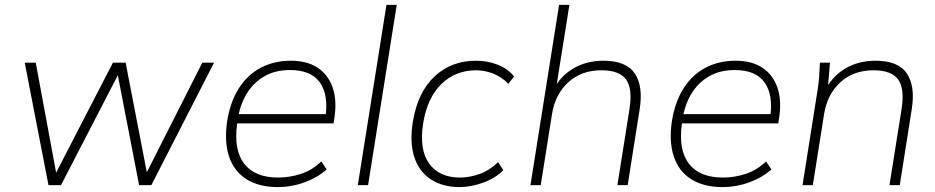

<svg xmlns="http://www.w3.org/2000/svg" viewBox="-20 -756 3819 784"><path d="M178 0 81 -500H126L216 -14H190L441 -500H493L587 -14H560L806 -500H854L598 0H548L453 -491H483L229 0Z M1115 8Q1037 8 986 -24.5Q935 -57 915 -118Q895 -179 908 -264Q921 -342 956 -396.5Q991 -451 1045 -479.5Q1099 -508 1168 -508Q1234 -508 1277 -479.5Q1320 -451 1338 -399.5Q1356 -348 1346 -279L1342 -252H933L939 -290H1326L1309 -277Q1322 -369 1286 -419.5Q1250 -470 1164 -470Q1102 -470 1057 -443Q1012 -416 985 -369.5Q958 -323 950 -263L948 -248Q934 -143 977.5 -87Q1021 -31 1116 -31Q1163 -31 1209 -46Q1255 -61 1292 -97L1314 -64Q1275 -30 1222.5 -11Q1170 8 1115 8Z M1441 0 1558 -736H1600L1483 0Z M1857 8Q1788 8 1740 -23Q1692 -54 1672 -114Q1652 -174 1666 -260Q1686 -380 1754.5 -444Q1823 -508 1923 -508Q1971 -508 2012 -492Q2053 -476 2079 -444L2056 -414Q2027 -443 1992.5 -456Q1958 -469 1925 -469Q1840 -469 1782.5 -413Q1725 -357 1708 -253Q1691 -145 1732.5 -88Q1774 -31 1858 -31Q1897 -31 1938 -45.5Q1979 -60 2014 -94L2035 -61Q2003 -28 1952.5 -10Q1902 8 1857 8Z M2146 0 2263 -736H2305L2248 -379H2234Q2264 -442 2318.5 -475Q2373 -508 2444 -508Q2537 -508 2572 -456Q2607 -404 2592 -310L2543 0H2501L2550 -308Q2564 -395 2536 -432Q2508 -469 2436 -469Q2354 -469 2300.5 -420Q2247 -371 2234 -290L2188 0Z M2931 8Q2853 8 2802 -24.5Q2751 -57 2731 -118Q2711 -179 2724 -264Q2737 -342 2772 -396.5Q2807 -451 2861 -479.5Q2915 -508 2984 -508Q3050 -508 3093 -479.5Q3136 -451 3154 -399.5Q3172 -348 3162 -279L3158 -252H2749L2755 -290H3142L3125 -277Q3138 -369 3102 -419.5Q3066 -470 2980 -470Q2918 -470 2873 -443Q2828 -416 2801 -369.5Q2774 -323 2766 -263L2764 -248Q2750 -143 2793.5 -87Q2837 -31 2932 -31Q2979 -31 3025 -46Q3071 -61 3108 -97L3130 -64Q3091 -30 3038.5 -11Q2986 8 2931 8Z M3257 0 3319 -392Q3323 -418 3325 -445Q3327 -472 3328 -500H3369L3359 -380L3345 -379Q3375 -442 3429.5 -475Q3484 -508 3555 -508Q3648 -508 3683 -456Q3718 -404 3703 -310L3654 0H3612L3661 -308Q3675 -395 3647 -432Q3619 -469 3547 -469Q3465 -469 3411.5 -420Q3358 -371 3345 -290L3299 0Z"/></svg>

Font: Mulish ExtraLight ExtraLight
Style: Italic
Weight: 250
Italic angle: -9°
Version: Version 3.603